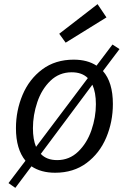

<svg xmlns="http://www.w3.org/2000/svg" viewBox="-20 -825 622 927"><path d="M557 -588 477 -482Q525 -428 525 -323Q525 -237 493 -161Q461 -85 398 -38Q335 9 246 9Q178 9 132 -22L54 82L21 59L103 -49Q57 -105 57 -206Q57 -291 89 -367Q121 -443 184 -490Q247 -537 336 -537Q402 -537 446 -508L523 -610ZM139 -206Q139 -152 154 -116L404 -448Q376 -476 326 -476Q266 -476 223.5 -435Q181 -394 160 -331.5Q139 -269 139 -206ZM443 -322Q443 -379 426 -416L177 -82Q205 -52 256 -52Q315 -52 357.5 -93Q400 -134 421.5 -196.5Q443 -259 443 -322ZM494 -741 297 -619 266 -662 451 -805Z"/></svg>

Font: Bitter Pro
Style: Italic
Weight: 400
Italic angle: -9°
Designer: Sol Matas, and Bitter project Authors
Foundry: Sol Matas
Version: Version 1.010